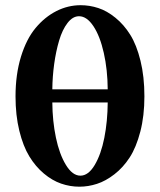

<svg xmlns="http://www.w3.org/2000/svg" viewBox="-20 -701 609 731"><path d="M390.1 -311H179.2Q179.7 -240.2 192.9 -177Q206.1 -113.8 231 -73Q255.9 -32.2 286.1 -32.2Q316.4 -32.2 340.6 -72.8Q364.7 -113.3 377.2 -176.3Q389.6 -239.3 390.1 -311ZM280.8 -639.2Q256.8 -639.2 237.1 -613.5Q217.3 -587.9 205.1 -546.6Q192.9 -505.4 186.3 -457.3Q179.7 -409.2 179.2 -360.8H390.1Q389.6 -435.5 375.2 -499.5Q360.8 -563.5 335.7 -601.3Q310.5 -639.2 280.8 -639.2ZM39.1 -334Q39.1 -417.5 59.8 -485.1Q80.6 -552.7 115.7 -594.7Q150.9 -636.7 194.8 -658.9Q238.8 -681.2 287.1 -681.2Q321.3 -681.2 354.2 -670.4Q387.2 -659.7 419.4 -633.5Q451.7 -607.4 475.8 -568.8Q500 -530.3 514.9 -469.7Q529.8 -409.2 529.8 -334Q529.8 -259.8 514.2 -199.7Q498.5 -139.6 473.6 -101.3Q448.7 -63 415.5 -37.4Q382.3 -11.7 349.1 -1Q315.9 9.8 282.2 9.8Q246.6 9.8 212.6 -2Q178.7 -13.7 147 -40.3Q115.2 -66.9 91.6 -105.7Q67.9 -144.5 53.5 -203.4Q39.1 -262.2 39.1 -334Z"/></svg>

Font: Common Serif
Style: Bold
Weight: 700
Designer: Philipp H. Poll, Khaled Hosny
Foundry: Stefan Peev, Context Ltd.
Version: Version 1.026